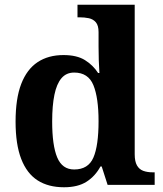

<svg xmlns="http://www.w3.org/2000/svg" viewBox="-20 -780 689 810"><path d="M249.9 10Q184.1 10 138.7 -19Q93.3 -48 69.5 -109.5Q45.7 -171 45.7 -267Q45.7 -364 69.5 -425.8Q93.3 -487.6 138.5 -517.7Q183.7 -547.7 247.9 -547.7Q304.2 -547.7 338.4 -526.4Q372.6 -505.1 394 -471.9H399.4Q397.6 -495.8 396.7 -526.6Q395.8 -557.3 395.8 -584.2V-644.8Q395.8 -672.4 384.5 -685.8Q373.3 -699.1 355 -703.1Q336.7 -707 314.8 -707H306.9V-760H548.3V-129.1Q548.3 -99 557.8 -82.2Q567.3 -65.5 584.3 -59.3Q601.4 -53 624.5 -53H632.5V0H434L409 -77.8H403.9Q381.9 -37 345.3 -13.5Q308.7 10 249.9 10ZM292.8 -65Q352.3 -65 374 -115.2Q395.8 -165.4 395.8 -268.7Q395.8 -367.5 374 -420.7Q352.3 -473.9 292.8 -473.9Q259.6 -473.9 239.3 -450Q219 -426.1 209.6 -380.3Q200.1 -334.5 200.1 -267.6Q200.1 -166.4 221.4 -115.7Q242.7 -65 292.8 -65Z"/></svg>

Font: Noto Serif Ethiopic
Style: Regular
Weight: 400
Designer: Monotype Design Team
Foundry: Monotype Imaging Inc.
Version: Version 2.102